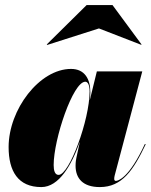

<svg xmlns="http://www.w3.org/2000/svg" viewBox="-20 -750 612 780"><path d="M382 -634.5 553.5 -568 555 -569.5 437 -729.5H332L170 -569.5L172 -567.5ZM347 -375C347 -428.5 324.5 -470 268.5 -470C140.5 -470 15 -305.5 15 -152.5C15 -55 53 10 148 10C220 10 271.5 -80.5 304.5 -174.5L290.5 -110C289 -103 287 -92.5 287 -76.5C287 -25.5 316.5 10 385.5 10C476 10 521.5 -58 572 -164L568.5 -165C504 -25.5 459 -15 450.5 -15C446.5 -15 444 -18 444 -23C444 -27.5 444.5 -32 446 -37.5L558 -460H373.5L344.5 -342C346.5 -356 347 -367.5 347 -375ZM344 -378.5C344 -263.5 262 -39.5 218 -39.5C203 -39.5 198 -57 198 -79.5C198 -184.5 276.5 -418 326.5 -418C336.5 -418 344 -405.5 344 -378.5Z"/></svg>

Font: Bodoni* 48pt Fatface
Style: Italic
Weight: 900
Italic angle: -13°
Version: Version 2.3